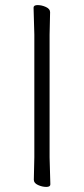

<svg xmlns="http://www.w3.org/2000/svg" viewBox="-20 -725 330 755"><path d="M113 -18 115 -107V-589L112 -695Q112 -705 128 -705Q144 -705 160.5 -697.5Q177 -690 177 -677L175 -588V-106L178 0Q178 10 162 10Q146 10 129.5 2.5Q113 -5 113 -18Z"/></svg>

Font: LXGW WenKai Light
Style: Regular
Weight: 300
Designer: LXGW / Fontworks Inc.
Foundry: LXGW / Fontworks Inc.
Version: Version 1.501; October 10, 2024